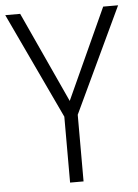

<svg xmlns="http://www.w3.org/2000/svg" viewBox="-52 -755 573 795"><g transform="rotate(-5 234.5 -357.0)"><path d="M235 -337 62 -714H0L207 -274V0H263V-277L469 -714H407Z"/></g></svg>

Font: Noto Sans Malayalam SemiCondensed Light
Style: Regular
Weight: 300
Width: 4
Designer: Jelle Bosma - Monotype Design Team
Foundry: Monotype Imaging Inc.
Version: Version 2.104